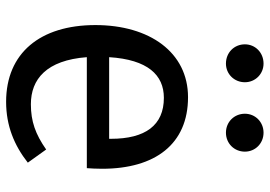

<svg xmlns="http://www.w3.org/2000/svg" viewBox="-147 -722 882 628"><g transform="rotate(90 294.0 -408.0)"><path d="M188 -706C222 -706 249 -733 249 -768C249 -802 222 -829 188 -829C152 -829 125 -802 125 -768C125 -733 152 -706 188 -706ZM414 -706C449 -706 476 -733 476 -768C476 -802 449 -829 414 -829C379 -829 352 -802 352 -768C352 -733 379 -706 414 -706ZM532 -301C532 -475 451 -582 298 -582C151 -582 62 -456 62 -279C62 -98 154 13 313 13C392 13 456 -14 512 -58L469 -118C419 -83 377 -68 321 -68C239 -68 177 -119 167 -251H530C531 -264 532 -282 532 -301ZM434 -324H167C175 -450 225 -503 300 -503C390 -503 434 -442 434 -330Z"/></g></svg>

Font: Glow Sans SC Normal Medium
Style: Regular
Weight: 600
Designer: Ryoko NISHIZUKA (kana, bopomofo & ideographs); Paul D. Hunt (Latin, Greek & Cyrillic); Sandoll Communications, Soo-young
Version: Version 0.93